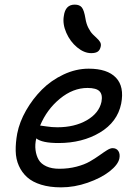

<svg xmlns="http://www.w3.org/2000/svg" viewBox="-20 -766 604 827"><path d="M373 -537.1Q342.3 -537.1 312.3 -562Q282.2 -586.9 265.6 -624.8Q249 -662.6 254.9 -696.8Q261.2 -746.1 301.8 -746.1Q322.8 -746.1 332.5 -733.9Q342.3 -721.7 348.1 -686Q351.6 -663.6 360.6 -646Q369.6 -628.4 379.2 -618.7Q388.7 -608.9 397.5 -601.1Q406.2 -593.3 411.1 -585Q416 -576.7 414.1 -566.9Q411.1 -550.8 401.4 -543.9Q391.6 -537.1 373 -537.1ZM243.2 41Q194.3 41 157.2 29.5Q120.1 18.1 97.2 -2.4Q74.2 -22.9 61.3 -51.8Q48.3 -80.6 47.6 -115.7Q46.9 -150.9 54.2 -190.9Q64 -240.7 92.3 -290.3Q120.6 -339.8 160.4 -379.9Q200.2 -419.9 253.7 -445.1Q307.1 -470.2 361.8 -470.2Q442.4 -470.2 479.2 -431.6Q516.1 -393.1 502 -319.8Q485.8 -240.2 410.2 -195.1Q334.5 -149.9 231.9 -149.9Q161.1 -149.9 136.2 -169.9Q129.9 -143.6 133.1 -119.6Q136.2 -95.7 146.5 -77.9Q156.7 -60.1 179.7 -49.6Q202.6 -39.1 235.8 -39.1Q274.9 -39.1 309.3 -48.1Q343.8 -57.1 366.7 -70.3Q389.6 -83.5 408 -96.7Q426.3 -109.9 440.7 -118.9Q455.1 -127.9 464.8 -127.9Q481.9 -127.9 490 -115.2Q498 -102.5 494.1 -83Q488.3 -56.2 451.7 -27.6Q415 1 357.7 21Q300.3 41 243.2 41ZM153.8 -225.1Q158.2 -225.1 180.7 -221.4Q203.1 -217.8 227.1 -217.8Q301.3 -217.8 353.8 -248Q406.2 -278.3 417 -327.1Q422.9 -357.9 408.9 -372.6Q395 -387.2 356.9 -387.2Q294.4 -387.2 238 -340.8Q181.6 -294.4 152.8 -225.1Z"/></svg>

Font: Shantell Sans Bouncy
Style: Italic
Weight: 400
Italic angle: -11.31°
Designer: Stephen Nixon, Anya Danilova, Shantell Martin
Foundry: Arrow Type
Version: Version 1.006;[9816181b4]